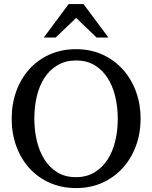

<svg xmlns="http://www.w3.org/2000/svg" viewBox="-20 -936 771 972"><path d="M576.2 -334Q576.2 -395 563 -449Q549.8 -502.9 523.4 -543.2Q497.1 -583.5 457.8 -606.7Q418.5 -629.9 366.2 -629.9Q312 -629.9 272 -606.4Q231.9 -583 205.6 -542.7Q179.2 -502.4 166.5 -449Q153.8 -395.5 153.8 -335.9Q153.8 -275.9 166.7 -221.9Q179.7 -168 205.8 -127.4Q231.9 -86.9 271.2 -63Q310.5 -39.1 363.8 -39.1Q418 -39.1 457.8 -63Q497.6 -86.9 523.9 -127.2Q550.3 -167.5 563.2 -220.9Q576.2 -274.4 576.2 -334ZM691.9 -335Q691.9 -262.2 668.5 -198.2Q645 -134.3 602.3 -86.7Q559.6 -39.1 499.5 -11.5Q439.5 16.1 366.2 16.1Q292.5 16.1 232.2 -10.5Q171.9 -37.1 128.9 -84.5Q85.9 -131.8 62.5 -196Q39.1 -260.3 39.1 -335.9Q39.1 -409.2 62 -473.1Q85 -537.1 127.4 -584.7Q169.9 -632.3 230.2 -659.7Q290.5 -687 365.2 -687Q439.5 -687 499.8 -659.2Q560.1 -631.3 602.8 -583.5Q645.5 -535.6 668.7 -471.7Q691.9 -407.7 691.9 -335ZM468.8 -746.1 365.7 -845.2 261.7 -746.1H201.7L327.6 -915.5H402.8L528.8 -746.1Z"/></svg>

Font: Charis SIL Phon
Style: Regular
Weight: 400
Foundry: SIL International
Version: Version 5.000